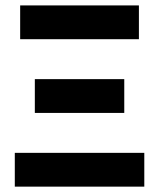

<svg xmlns="http://www.w3.org/2000/svg" viewBox="-20 -696 593 716"><path d="M109.9 -400.9H443.4V-274.9H109.9ZM55.2 -675.8H498V-549.8H55.2ZM518.1 -126V0H35.2V-126Z"/></svg>

Font: Cadman
Style: Bold
Weight: 700
Designer: Paul James MIller
Foundry: High-Logic / Made with FontCreator
Version: Version 2.114;March 28, 2021;FontCreator 13.0.0.2683 64-bit